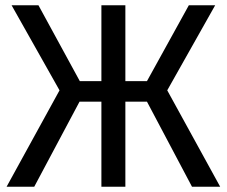

<svg xmlns="http://www.w3.org/2000/svg" viewBox="-20 -709 861 729"><path d="M797 -689H697L538 -401H456V-689H365V-401H283L126 -689H24L206 -366L5 0H110L282 -323H365V0H456V-323H538L709 0H816L615 -366Z"/></svg>

Font: Fira Math
Style: Regular
Weight: 400
Designer: Xiangdong Zeng
Foundry: Xiangdong Zeng
Version: Version 0.3.4